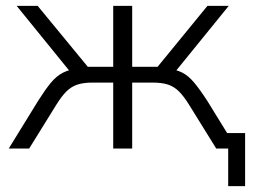

<svg xmlns="http://www.w3.org/2000/svg" viewBox="-20 -509 872 658"><path d="M762 129V0H726V-53H820V129ZM10 0 111 -164Q135 -202 154 -225Q173 -248 195 -259.5Q217 -271 248 -274L227 -255L37 -489H109L281 -280H368V-489H433V-280H520L691 -489H764L574 -255L553 -274Q583 -271 604 -260.5Q625 -250 644.5 -227Q664 -204 690 -164L791 0H721L628 -150Q610 -179 593.5 -195.5Q577 -212 556 -219Q535 -226 502 -226H433V0H368V-226H298Q266 -226 245 -219Q224 -212 207.5 -195.5Q191 -179 173 -150L80 0Z"/></svg>

Font: Nunito Sans 10pt Light
Style: Regular
Weight: 300
Designer: Vernon Adams
Foundry: Vernon Adams
Version: Version 3.101;gftools[0.9.27]